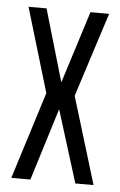

<svg xmlns="http://www.w3.org/2000/svg" viewBox="-47 -625 414 660"><g transform="rotate(5 160.0 -295.5)"><path d="M17.1 0 111.6 -300.6 24.8 -591H87L159.7 -342L238.5 -591H302.9L209.5 -299.9L300.9 0H238L160.3 -249.4L82.9 0Z"/></g></svg>

Font: Alumni Sans SC Thin
Style: Regular
Weight: 100
Designer: Robert E. Leuschke
Foundry: Robert E. Leuschke
Version: Version 1.018